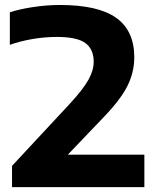

<svg xmlns="http://www.w3.org/2000/svg" viewBox="-20 -770 646 790"><path d="M29.5 0V-87.5L269.5 -345.5Q323.5 -404.5 344.5 -442.8Q365.5 -481 365.5 -516Q365.5 -568 331 -593Q296.5 -618 214.5 -618Q161.5 -618 110.2 -608.8Q59 -599.5 20.5 -585.5V-719.5Q58 -732 115.2 -740.8Q172.5 -749.5 226.5 -749.5Q384 -749.5 458.2 -696.5Q532.5 -643.5 532.5 -534.5Q532.5 -474 505.2 -418.2Q478 -362.5 409.5 -291L259 -133.5H574V0Z"/></svg>

Font: Encode Sans Expanded
Style: Bold
Weight: 700
Width: 7
Designer: Multiple Designers
Foundry: Impallari Type
Version: Version 3.000; ttfautohint (v1.8.3) -l 8 -r 50 -G 200 -x 14 